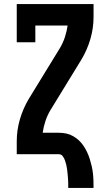

<svg xmlns="http://www.w3.org/2000/svg" viewBox="-20 -755 540 940"><path d="M314 165Q314 154 314 142.5Q314 131 313 119.5Q312 108 311 96.5Q310 85 308.5 74Q307 63 304.5 52Q302 41 298 30Q294 19 287 9.5Q280 0 268 0H62V-63Q62 -118 77.5 -171Q93 -224 121 -271L273 -519Q288 -544 297.5 -572.5Q307 -601 311 -630H153V-548H62V-735H438V-672Q438 -617 422.5 -564Q407 -511 379 -464L303 -340L227 -216Q212 -191 202.5 -162.5Q193 -134 189 -105H268Q286 -105 303.5 -101.5Q321 -98 337 -89Q353 -80 366 -68Q379 -56 389 -41Q399 -26 406.5 -10Q414 6 419.5 23.5Q425 41 429 58.5Q433 76 435 93.5Q437 111 437.5 129Q438 147 438 165Z"/></svg>

Font: Iosevka Curly Slab Extrabold
Style: Regular
Weight: 800
Monospace: yes
Designer: Belleve Invis
Foundry: Belleve Invis
Version: Version 22.1.2; ttfautohint (v1.8.4)